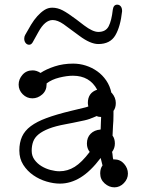

<svg xmlns="http://www.w3.org/2000/svg" viewBox="-20 -777 629 824"><path d="M180 -419V-415Q180 -388 161 -371.5Q142 -355 119 -355Q95 -355 77.5 -372.5Q60 -390 60 -414Q60 -437 76.5 -456Q93 -475 120 -475Q137 -475 154 -464Q178 -480 214.5 -492Q251 -504 294 -504Q322 -504 348.5 -495.5Q375 -487 397.5 -471Q420 -455 436 -431.5Q452 -408 458 -379L460 -378Q477 -358 477 -335Q477 -314 467 -301V-283Q467 -270 466.5 -259Q466 -248 465 -237L463 -195Q473 -182 473 -161Q473 -141 461 -125Q463 -117 463.5 -108.5Q464 -100 466 -93H470Q496 -93 512.5 -74Q529 -55 529 -32Q529 -9 511.5 9Q494 27 471 27Q448 27 429 10Q410 -7 410 -33Q410 -54 420 -67L412 -99Q369 -42 326 -15.5Q283 11 237 11Q210 11 179.5 2Q149 -7 123 -25Q97 -43 80 -69.5Q63 -96 63 -131Q63 -165 74.5 -190.5Q86 -216 112 -235.5Q138 -255 180 -270.5Q222 -286 284 -301L342 -315Q346 -316 350 -317Q354 -318 359 -320Q358 -325 357.5 -329Q357 -333 357 -335Q357 -379 397 -392Q365 -452 293 -452Q267 -452 234.5 -444Q202 -436 180 -419ZM414 -275Q402 -275 395 -279L388 -276Q364 -265 343 -260.5Q322 -256 293 -250L262 -244Q218 -236 190 -225Q162 -214 145.5 -200.5Q129 -187 122.5 -169.5Q116 -152 116 -130Q116 -108 128 -91.5Q140 -75 158 -64Q176 -53 197 -47.5Q218 -42 235 -42Q270 -42 300.5 -61Q331 -80 365 -125Q353 -140 353 -161Q353 -187 369 -203Q385 -219 411 -221L412 -222Q412 -240 413 -251.5Q414 -263 414 -275ZM88 -627Q100 -649 113 -670.5Q126 -692 140.5 -708Q155 -724 170.5 -734Q186 -744 204 -744Q227 -744 249 -732.5Q271 -721 307 -694L341 -668Q378 -640 402 -640Q434 -640 446.5 -664.5Q459 -689 464 -735Q467 -757 483 -757Q492 -757 498 -750Q504 -743 504 -729Q497 -663 475 -625.5Q453 -588 402 -588Q368 -588 321 -623L253 -673Q227 -691 206 -691Q173 -691 145 -640L120 -595Q114 -585 105 -585Q96 -585 90 -592.5Q84 -600 84 -611Q84 -620 88 -627Z"/></svg>

Font: Nelagoney
Style: Regular
Weight: 400
Designer: Kanati
Foundry: Kanati and Michael Everson
Version: Version 2.000